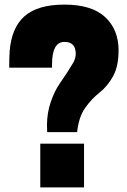

<svg xmlns="http://www.w3.org/2000/svg" viewBox="-20 -814 550 834"><path d="M315 -240H185L184 -269Q184 -323 200.5 -371Q217 -419 240 -452Q275 -502 299 -543Q309 -562 309 -580Q309 -632 260 -632Q206 -632 206 -534V-520H20Q20 -562 22 -592Q30 -694 87 -744Q144 -794 260 -794Q378 -794 436.5 -740Q495 -686 495 -595Q495 -526 471 -482.5Q447 -439 412.5 -412Q378 -385 350 -345.5Q322 -306 315 -240ZM345 0H155V-190H345Z"/></svg>

Font: Tanohe Sans ExtraBold
Style: Regular
Weight: 800
Designer: Village Type and Design LLC & Cristiano Sobral
Foundry: Cooper Hewitt Smithsonian Design Museum
Version: Version 1.00;September 29, 2021;FontCreator 13.0.0.2655 64-b